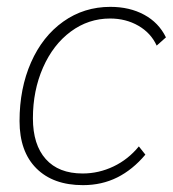

<svg xmlns="http://www.w3.org/2000/svg" viewBox="-20 -530 504 560"><path d="M37 -177Q37 -272 70.5 -348Q104 -424 164.5 -467Q225 -510 302 -510Q358 -510 400.5 -487Q443 -464 464 -421L437 -397Q420 -434 383.5 -455Q347 -476 301 -476Q238 -476 186.5 -438Q135 -400 105.5 -333Q76 -266 76 -185Q76 -108 113.5 -66Q151 -24 221 -24Q268 -24 311 -44.5Q354 -65 385 -103L404 -79Q367 -35 322 -12.5Q277 10 222 10Q135 10 86 -39Q37 -88 37 -177Z"/></svg>

Font: Sarabun Thin
Style: Italic
Weight: 250
Italic angle: -10°
Designer: Suppakit Chalermlarp | Katatrad Co.,Ltd.
Foundry: Cadson Demak Co.,Ltd.
Version: Version 1.000; ttfautohint (v1.6)